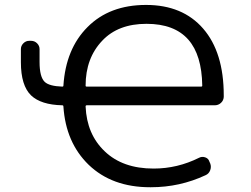

<svg xmlns="http://www.w3.org/2000/svg" viewBox="-20 -785 1040 794"><path d="M237.3 -426.8Q242.2 -426.8 242.2 -430.7Q252 -583 341.8 -672.9Q432.6 -764.6 584 -764.6Q735.4 -764.6 820.3 -666.5Q905.3 -568.4 905.3 -390.6Q905.3 -387.7 905.3 -383.8Q904.3 -369.1 893.6 -359.4Q882.8 -349.6 868.2 -349.6H338.9Q334 -349.6 334 -344.7Q338.9 -229.5 413.1 -159.2Q487.3 -87.9 615.2 -87.9Q713.9 -87.9 803.7 -132.8Q815.4 -138.7 828.6 -134.3Q841.8 -129.9 845.7 -117.2L849.6 -108.4Q854.5 -94.7 849.1 -80.6Q843.8 -66.4 830.1 -60.5Q723.6 -10.7 604.5 -10.7Q602.5 -10.7 600.6 -10.7Q443.4 -10.7 346.7 -103.5Q252 -195.3 242.2 -344.7Q242.2 -349.6 237.3 -349.6Q149.4 -351.6 108.4 -390.6Q66.4 -431.6 66.4 -527.3V-582Q66.4 -595.7 76.7 -606Q86.9 -616.2 100.6 -616.2H108.4Q123 -616.2 133.3 -606Q143.6 -595.7 143.6 -582V-528.3Q143.6 -466.8 165 -446.3Q183.6 -428.7 237.3 -426.8ZM334 -430.7Q334 -426.8 338.9 -426.8H811.5Q816.4 -426.8 816.4 -430.7Q816.4 -430.7 816.4 -431.6Q814.5 -557.6 758.8 -621.1Q701.2 -686.5 585.9 -686.5Q468.8 -686.5 403.3 -617.2Q334 -544.9 334 -430.7Z"/></svg>

Font: Rounded-L Mgen+ 2m regular
Style: Regular
Weight: 400
Designer: [Source Han Sans]
Ryoko NISHIZUKA  (kana & ideographs); Paul D. Hunt (Latin, Greek & Cyrillic); Wenlong ZHANG  (bopomofo
Version: Version 1.059.20150602